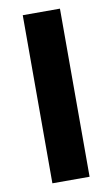

<svg xmlns="http://www.w3.org/2000/svg" viewBox="-82 -749 463 793"><g transform="rotate(-10 149.5 -352.5)"><path d="M72 0V-705H228V0Z"/></g></svg>

Font: Mulish ExtraBold
Style: Regular
Weight: 800
Designer: Vernon Adams
Foundry: Vernon Adams
Version: Version 3.603; ttfautohint (v1.8.3)